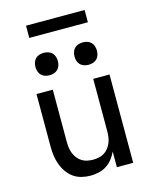

<svg xmlns="http://www.w3.org/2000/svg" viewBox="-133 -997 866 1092"><g transform="rotate(-15 300.0 -451.5)"><path d="M263 8Q236 8 210 1.5Q184 -5 162.5 -20.5Q141 -36 125.5 -58.5Q110 -81 101 -106Q92 -131 88.5 -157Q85 -183 85 -210V-520H181V-210Q181 -193 183.5 -176Q186 -159 192.5 -143.5Q199 -128 209.5 -114.5Q220 -101 234.5 -92Q249 -83 266 -79.5Q283 -76 300 -76Q317 -76 334 -79.5Q351 -83 365.5 -92Q380 -101 390.5 -114.5Q401 -128 407.5 -143.5Q414 -159 416.5 -176Q419 -193 419 -210V-520H515V0H419V-92Q409 -70 393.5 -50Q378 -30 357 -16.5Q336 -3 311.5 2.5Q287 8 263 8ZM415 -604Q402 -604 389 -608Q376 -612 366.5 -621.5Q357 -631 353 -644Q349 -657 349 -670Q349 -683 353 -696Q357 -709 366.5 -718.5Q376 -728 389 -732Q402 -736 415 -736Q428 -736 441 -732Q454 -728 463.5 -718.5Q473 -709 477 -696Q481 -683 481 -670Q481 -657 477 -644Q473 -631 463.5 -621.5Q454 -612 441 -608Q428 -604 415 -604ZM185 -604Q172 -604 159 -608Q146 -612 136.5 -621.5Q127 -631 123 -644Q119 -657 119 -670Q119 -683 123 -696Q127 -709 136.5 -718.5Q146 -728 159 -732Q172 -736 185 -736Q198 -736 211 -732Q224 -728 233.5 -718.5Q243 -709 247 -696Q251 -683 251 -670Q251 -657 247 -644Q243 -631 233.5 -621.5Q224 -612 211 -608Q198 -604 185 -604ZM128 -839V-911H473V-839Z"/></g></svg>

Font: Iosevka Aile Medium
Style: Regular
Weight: 500
Designer: Belleve Invis
Foundry: Belleve Invis
Version: Version 27.3.5; ttfautohint (v1.8.4)